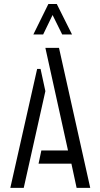

<svg xmlns="http://www.w3.org/2000/svg" viewBox="-20 -916 486 936"><path d="M142.6 -748 215.8 -896.5H256.8L331.1 -748H283.2L236.3 -842.8L190.4 -748ZM30.3 0 161.1 -580.1H177.7L201.2 -471.7L95.7 0ZM168 -118.2 181.6 -182.6H311.5L201.2 -682.6H267.6L419.9 0H353.5L328.1 -118.2Z"/></svg>

Font: Post No Bills Colombo
Style: Medium
Weight: 600
Designer: Kosala Senevirathne, Siva Puranthara, Lasantha Premarathna, Tharique Azeez
Foundry: Mooniak
Version: Version 1.220 ; ttfautohint (v1.5)